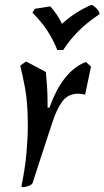

<svg xmlns="http://www.w3.org/2000/svg" viewBox="-20 -737 428 787"><path d="M76 30Q68 30 68 26Q83 -48 88.5 -110Q94 -172 94 -222Q94 -317 82.5 -377Q71 -437 63 -468L87 -485L168 -442Q171 -411 173 -379.5Q175 -348 175 -315V-296H183Q236 -446 332 -483L353 -464L329 -349Q322 -351 314.5 -352Q307 -353 301 -353Q260 -353 236.5 -322.5Q213 -292 194 -233.5Q175 -175 147 -90L113 15Q107 22 95 26Q83 30 76 30ZM215 -532Q196 -579 171.5 -615Q147 -651 113 -685L123 -701L186 -711Q216 -678 234 -639Q258 -662 290.5 -683Q323 -704 355 -717Q362 -716 375 -703Q388 -690 388 -679Q333 -642 299 -607Q265 -572 239 -532Z"/></svg>

Font: Julee
Style: Regular
Weight: 400
Designer: Julian Tunni
Foundry: Julian Tunni
Version: Version 1.002; ttfautohint (v1.8.4.7-5d5b);gftools[0.9.23]